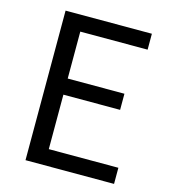

<svg xmlns="http://www.w3.org/2000/svg" viewBox="-109 -821 807 909"><g transform="rotate(15 294.0 -366.5)"><path d="M100 0H534V-79H193V-346H471V-425H193V-655H523V-733H100Z"/></g></svg>

Font: Squished Noto Sans CJK JP Regular
Style: Regular
Weight: 400
Designer: Ryoko NISHIZUKA (kana & ideographs); Paul D. Hunt (Latin, Greek & Cyrillic); Wenlong ZHANG (bopomofo); Sandoll Communica
Foundry: Adobe Systems Incorporated
Version: Version 1.004;PS 1.004;hotconv 1.0.82;makeotf.lib2.5.63406